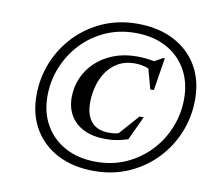

<svg xmlns="http://www.w3.org/2000/svg" viewBox="-77 -776 988 877"><g transform="rotate(10 416.5 -337.5)"><path d="M450.5 -173Q471 -173 485.5 -176.5Q500 -180 523.5 -191.5L485.5 -169.5L574.5 -270H594L542 -159Q514 -150.5 491.5 -146.2Q469 -142 439 -142Q380.5 -142 339 -162Q297.5 -182 275.8 -218.2Q254 -254.5 254 -303Q254 -350.5 272.2 -393Q290.5 -435.5 324.8 -468Q359 -500.5 407.5 -519.5Q456 -538.5 517 -538.5Q539.5 -538.5 565.2 -535.5Q591 -532.5 610.5 -527.5L584.5 -524L634.5 -552H642L618 -401L601.5 -400L573 -504L595 -481.5Q580 -493.5 557.5 -499.5Q535 -505.5 511 -505.5Q468.5 -505.5 436.5 -487.8Q404.5 -470 383.2 -439.8Q362 -409.5 351.5 -371.5Q341 -333.5 341 -294Q341 -236.5 368 -204.8Q395 -173 450.5 -173ZM414 -32Q490 -32 553.2 -60.5Q616.5 -89 663.2 -138.5Q710 -188 735.5 -251.5Q761 -315 761 -385Q761 -462 727.5 -520.2Q694 -578.5 633.5 -610.8Q573 -643 491 -643Q415 -643 351.8 -614.5Q288.5 -586 242 -536.5Q195.5 -487 169.8 -423.5Q144 -360 144 -290Q144 -213 177.5 -155Q211 -97 271.8 -64.5Q332.5 -32 414 -32ZM493 -686Q589 -686 660.5 -649.5Q732 -613 771.5 -546.8Q811 -480.5 811 -390.5Q811 -310 781.8 -237.8Q752.5 -165.5 699 -109.5Q645.5 -53.5 572.5 -21.2Q499.5 11 412 11Q316 11 244.5 -25.5Q173 -62 133.5 -128.5Q94 -195 94 -284.5Q94 -365 123.2 -437.2Q152.5 -509.5 206 -565.5Q259.5 -621.5 332.5 -653.8Q405.5 -686 493 -686Z"/></g></svg>

Font: Newsreader 24pt Medium
Style: Italic
Weight: 500
Italic angle: -17°
Designer: Hugues Gentile
Foundry: Production Type
Version: Version 1.003